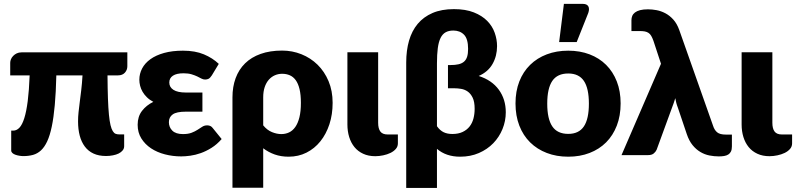

<svg xmlns="http://www.w3.org/2000/svg" viewBox="-20 -782 4014 968"><path d="M622 -448Q622 -429.5 609.8 -415.8Q597.5 -402 575 -402H522Q522.5 -334 524.2 -285.5Q526 -237 529.2 -203.8Q532.5 -170.5 537.2 -151Q542 -131.5 548.5 -121Q555 -110.5 562.8 -107.5Q570.5 -104.5 580 -104.5H606V-45Q606 -33 598.5 -23.8Q591 -14.5 578.5 -8.2Q566 -2 549.2 1.2Q532.5 4.5 514.5 4.5Q478 4.5 451.5 -7.8Q425 -20 407.8 -43Q390.5 -66 382 -98Q373.5 -130 373.5 -170Q373.5 -193 376 -216.2Q378.5 -239.5 382 -266.8Q385.5 -294 389.5 -327Q393.5 -360 396 -402H264Q262 -316 256.2 -252.5Q250.5 -189 241 -143.8Q231.5 -98.5 218 -69.5Q204.5 -40.5 186.8 -24Q169 -7.5 146.8 -1.2Q124.5 5 98 5Q88.5 5 77.8 3.2Q67 1.5 57.8 -1.8Q48.5 -5 42.5 -10.5Q36.5 -16 36.5 -23.5V-123.5H47Q64 -123.5 78 -138.2Q92 -153 102.5 -186.2Q113 -219.5 119.8 -272.5Q126.5 -325.5 129.5 -402H31.5V-465.5Q31.5 -474 35.2 -483.2Q39 -492.5 46.5 -500.2Q54 -508 64.5 -513Q75 -518 88.5 -518H622Z M1097.5 -81Q1073.5 -53.5 1046.2 -36.5Q1019 -19.5 992 -10Q965 -0.5 939.5 3Q914 6.5 893.5 6.5Q851 6.5 811.5 -3.8Q772 -14 741.5 -34.2Q711 -54.5 692.5 -84.2Q674 -114 674 -153Q674 -194.5 696 -223Q718 -251.5 753 -268.5Q734 -278.5 720.8 -291.5Q707.5 -304.5 699 -319Q690.5 -333.5 686.5 -349.2Q682.5 -365 682.5 -380Q682.5 -410 696.5 -436.8Q710.5 -463.5 738.2 -483.5Q766 -503.5 807.2 -515Q848.5 -526.5 902.5 -526.5Q964 -526.5 1008 -508Q1052 -489.5 1083 -460L1048 -402Q1039.5 -389 1032 -385Q1024.5 -381 1014 -381Q1004.5 -381 995.2 -386Q986 -391 974 -396.8Q962 -402.5 945.5 -407.5Q929 -412.5 905 -412.5Q870.5 -412.5 852 -400.5Q833.5 -388.5 833.5 -366Q833.5 -342.5 854.5 -329Q875.5 -315.5 917 -315.5H1000.5V-219H917Q870 -219 850.8 -205.2Q831.5 -191.5 831.5 -166Q831.5 -140.5 849 -123.2Q866.5 -106 902.5 -106Q929 -106 946.2 -112.8Q963.5 -119.5 976.2 -127.8Q989 -136 999.8 -143Q1010.5 -150 1024.5 -150Q1043 -150 1052.5 -136.5Z M1307 -150Q1326.5 -126 1351 -116Q1375.5 -106 1398 -106Q1419.5 -106 1437.5 -114.5Q1455.5 -123 1468.8 -141.8Q1482 -160.5 1489.5 -190.5Q1497 -220.5 1497 -263.5Q1497 -304.5 1490.2 -332.5Q1483.5 -360.5 1471 -377.8Q1458.5 -395 1441 -402.5Q1423.5 -410 1402.5 -410Q1383 -410 1365.8 -402.5Q1348.5 -395 1335.2 -380Q1322 -365 1314.5 -342.8Q1307 -320.5 1307 -291ZM1152 -291Q1152 -344.5 1168 -388Q1184 -431.5 1215.5 -462.5Q1247 -493.5 1294 -510.2Q1341 -527 1402.5 -527Q1453.5 -527 1499.8 -508.5Q1546 -490 1581 -455.8Q1616 -421.5 1636.5 -372.8Q1657 -324 1657 -263.5Q1657 -205 1640.8 -155.5Q1624.5 -106 1595.2 -69.5Q1566 -33 1525.2 -12.5Q1484.5 8 1435 8Q1397 8 1365 -3.2Q1333 -14.5 1307 -34.5V164.5H1152Z M1731.5 -518.5H1886.5V-163Q1886.5 -134 1897.5 -119Q1908.5 -104 1935 -104H1986V-59Q1986 -43 1975.5 -31Q1965 -19 1948.5 -11Q1932 -3 1911.8 1.2Q1891.5 5.5 1872 5.5Q1837.5 5.5 1811 -6.8Q1784.5 -19 1767 -40.5Q1749.5 -62 1740.5 -91.2Q1731.5 -120.5 1731.5 -154Z M2183 -145.5Q2198.5 -124 2217 -115.2Q2235.5 -106.5 2260.5 -106.5Q2291 -106.5 2312.5 -116.8Q2334 -127 2347.5 -144.2Q2361 -161.5 2367 -184.5Q2373 -207.5 2373 -233.5Q2373 -269 2363 -289.5Q2353 -310 2338 -320.5Q2323 -331 2304.8 -334Q2286.5 -337 2270 -337H2238.5V-454H2251Q2275 -454 2292 -458Q2309 -462 2319.8 -471.5Q2330.5 -481 2335.2 -496.5Q2340 -512 2340 -535.5Q2340 -586 2319.5 -607Q2299 -628 2265.5 -628Q2242.5 -628 2226.8 -619.2Q2211 -610.5 2201.2 -590.8Q2191.5 -571 2187.2 -539.2Q2183 -507.5 2183 -462ZM2028 -467Q2028 -527.5 2042.2 -577Q2056.5 -626.5 2086 -661.8Q2115.5 -697 2160.8 -716.5Q2206 -736 2268.5 -736Q2327.5 -736 2369 -719.5Q2410.5 -703 2436.5 -676.5Q2462.5 -650 2474.2 -616.5Q2486 -583 2486 -549.5Q2486 -499.5 2463.2 -459.5Q2440.5 -419.5 2393.5 -399Q2459.5 -378 2494.8 -329.8Q2530 -281.5 2530 -216Q2530 -172 2513.5 -131.5Q2497 -91 2467 -60Q2437 -29 2394.5 -10.5Q2352 8 2300 8Q2229 8 2183 -31.5V165.5H2028Z M2845 -526.5Q2904 -526.5 2952.5 -508Q3001 -489.5 3035.8 -455Q3070.5 -420.5 3089.8 -371.2Q3109 -322 3109 -260.5Q3109 -198.5 3089.8 -148.8Q3070.5 -99 3035.8 -64.2Q3001 -29.5 2952.5 -10.8Q2904 8 2845 8Q2785.5 8 2736.8 -10.8Q2688 -29.5 2652.8 -64.2Q2617.5 -99 2598.2 -148.8Q2579 -198.5 2579 -260.5Q2579 -322 2598.2 -371.2Q2617.5 -420.5 2652.8 -455Q2688 -489.5 2736.8 -508Q2785.5 -526.5 2845 -526.5ZM2845 -107Q2898.5 -107 2923.8 -144.8Q2949 -182.5 2949 -259.5Q2949 -336.5 2923.8 -374Q2898.5 -411.5 2845 -411.5Q2790 -411.5 2764.5 -374Q2739 -336.5 2739 -259.5Q2739 -182.5 2764.5 -144.8Q2790 -107 2845 -107ZM2799 -570 2823 -762.5H2918Q2939 -762.5 2946 -750.2Q2953 -738 2946 -717L2887.5 -570Z M3670 -103.5V-44Q3670 -28 3665.2 -18.2Q3660.5 -8.5 3651.8 -3Q3643 2.5 3630.8 4.5Q3618.5 6.5 3604 6.5Q3580.5 6.5 3556.5 1.8Q3532.5 -3 3511 -15.8Q3489.5 -28.5 3471.8 -50.2Q3454 -72 3442.5 -106L3398 -238Q3392.5 -252 3389.5 -263.8Q3386.5 -275.5 3384.5 -287Q3377.5 -263.5 3368 -239L3290.5 -27Q3285.5 -16 3275.5 -8Q3265.5 0 3247.5 0H3113.5L3312.5 -460.5L3274.5 -576Q3269 -591.5 3263.2 -601.2Q3257.5 -611 3249.5 -616.2Q3241.5 -621.5 3230.8 -623.5Q3220 -625.5 3204.5 -625.5H3163.5V-680Q3163.5 -691.5 3167.5 -701.5Q3171.5 -711.5 3181.2 -719Q3191 -726.5 3207 -730.8Q3223 -735 3247 -735Q3267.5 -735 3290.2 -730.8Q3313 -726.5 3334.8 -715Q3356.5 -703.5 3374.8 -683.2Q3393 -663 3404.5 -631L3575 -148Q3582 -126 3595.8 -114.8Q3609.5 -103.5 3639 -103.5Z M3719 -518.5H3874V-163Q3874 -134 3885 -119Q3896 -104 3922.5 -104H3973.5V-59Q3973.5 -43 3963 -31Q3952.5 -19 3936 -11Q3919.5 -3 3899.2 1.2Q3879 5.5 3859.5 5.5Q3825 5.5 3798.5 -6.8Q3772 -19 3754.5 -40.5Q3737 -62 3728 -91.2Q3719 -120.5 3719 -154Z"/></svg>

Font: Lato ExtraBold
Style: Regular
Weight: 800
Designer: Lukasz Dziedzic with Adam Twardoch and Botio Nikoltchev
Foundry: tyPoland Lukasz Dziedzic
Version: Version 2.015; 2015-08-06; http://www.latofonts.com/